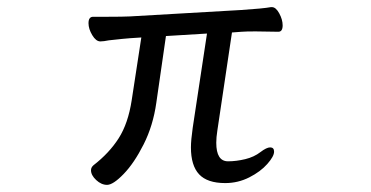

<svg xmlns="http://www.w3.org/2000/svg" viewBox="-20 -507 1040 538"><path d="M445 -406 418 -219Q409 -155 382.5 -102.5Q356 -50 326.5 -19.5Q297 11 280 11Q264 11 249.5 -2.5Q235 -16 235 -30Q235 -38 242 -44Q286 -78 312.5 -119.5Q339 -161 349 -226L376 -402L345 -400Q330 -399 285 -394Q270 -391 262 -391H261Q249 -391 238.5 -408.5Q228 -426 228 -442Q228 -460 241 -460H282Q324 -460 344 -461L656 -479Q717 -483 739 -487H742Q753 -487 762.5 -469.5Q772 -452 772 -436Q772 -418 760 -418L696 -419Q669 -419 657 -418L630 -416L589 -141Q586 -122 586 -107Q586 -55 619 -55Q642 -55 667 -61Q692 -67 710 -81Q727 -94 737 -94Q748 -94 748 -82Q748 -69 729 -47.5Q710 -26 678.5 -10Q647 6 611 6Q561 6 538 -18.5Q515 -43 515 -94Q515 -114 520 -149L560 -413Z"/></svg>

Font: Fusion Kai T
Style: Regular
Weight: 400
Designer: Fontworks Inc.
Version: Version 24.134;May 13, 2024